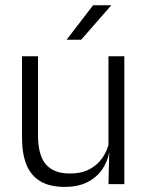

<svg xmlns="http://www.w3.org/2000/svg" viewBox="-20 -702 565 732"><path d="M64 -487.5H125V-181.5Q125 -138.5 136.8 -106.8Q148.5 -75 175.5 -57.8Q202.5 -40.5 248 -40.5Q290.5 -40.5 321.2 -56.8Q352 -73 371.2 -101.2Q390.5 -129.5 397 -164.5L409.5 -120H396Q389.5 -84.5 368.8 -54.8Q348 -25 312.8 -7.2Q277.5 10.5 227 10.5Q168.5 10.5 132.8 -11.5Q97 -33.5 80.5 -75Q64 -116.5 64 -175.5ZM393.5 -487.5H454V0H393.5L396.5 -120.5L393.5 -123.5ZM235 -552 335 -682H403.5V-681L289.5 -550.5H235Z"/></svg>

Font: Anek Kannada Light
Style: Regular
Weight: 300
Designer: Vaishnavi Murthy, Maithili Shingre (Kannada) & Yesha Goshar (Latin)
Foundry: Ek Type
Version: Version 1.003